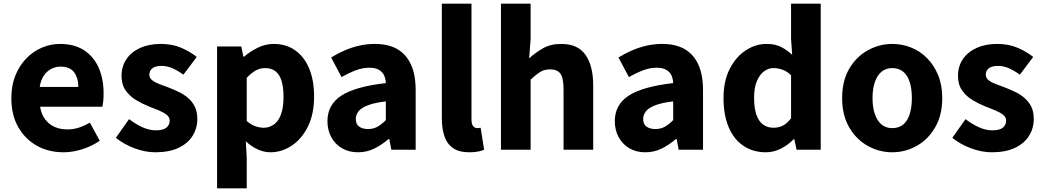

<svg xmlns="http://www.w3.org/2000/svg" viewBox="-20 -818 5700 1049"><path d="M327 14Q246 14 182 -21.5Q118 -57 80 -123Q42 -189 42 -282Q42 -351 64 -405.5Q86 -460 124 -499Q162 -538 209.5 -558Q257 -578 307 -578Q387 -578 440 -543Q493 -508 519.5 -447Q546 -386 546 -308Q546 -285 544 -265.5Q542 -246 539 -235H199Q206 -193 227 -165.5Q248 -138 278.5 -124.5Q309 -111 348 -111Q381 -111 410.5 -120.5Q440 -130 471 -148L525 -49Q483 -20 430.5 -3Q378 14 327 14ZM197 -343H408Q408 -392 385 -423Q362 -454 310 -454Q284 -454 260 -441.5Q236 -429 219.5 -405Q203 -381 197 -343Z M829 14Q773 14 714.5 -8Q656 -30 613 -65L685 -167Q724 -138 760 -122Q796 -106 832 -106Q871 -106 889 -120.5Q907 -135 907 -159Q907 -178 890.5 -191Q874 -204 847.5 -215Q821 -226 792 -237Q757 -251 723 -271.5Q689 -292 666.5 -324Q644 -356 644 -403Q644 -455 670.5 -494.5Q697 -534 745.5 -556Q794 -578 858 -578Q922 -578 971 -556.5Q1020 -535 1055 -507L982 -410Q952 -432 922.5 -445Q893 -458 863 -458Q829 -458 812.5 -445Q796 -432 796 -410Q796 -392 811 -380Q826 -368 851 -358.5Q876 -349 906 -338Q933 -327 960 -314Q987 -301 1009.5 -281Q1032 -261 1045 -234Q1058 -207 1058 -168Q1058 -117 1032 -75.5Q1006 -34 955 -10Q904 14 829 14Z M1166 211V-564H1298L1310 -508H1313Q1348 -538 1389.5 -558Q1431 -578 1475 -578Q1544 -578 1593.5 -542.5Q1643 -507 1669.5 -443Q1696 -379 1696 -291Q1696 -194 1662 -126Q1628 -58 1573.5 -22Q1519 14 1458 14Q1422 14 1387.5 -2Q1353 -18 1323 -46L1328 44V211ZM1421 -120Q1451 -120 1476 -137.5Q1501 -155 1515 -192.5Q1529 -230 1529 -289Q1529 -341 1518.5 -375.5Q1508 -410 1486 -428Q1464 -446 1428 -446Q1401 -446 1377.5 -433Q1354 -420 1328 -393V-157Q1352 -136 1376 -128Q1400 -120 1421 -120Z M1936 14Q1885 14 1847.5 -8.5Q1810 -31 1789.5 -69.5Q1769 -108 1769 -156Q1769 -246 1845 -295.5Q1921 -345 2088 -364Q2087 -389 2077.5 -408Q2068 -427 2048.5 -437.5Q2029 -448 1998 -448Q1961 -448 1924 -434Q1887 -420 1846 -397L1789 -504Q1825 -526 1863 -542.5Q1901 -559 1942.5 -568.5Q1984 -578 2028 -578Q2101 -578 2150 -550Q2199 -522 2225 -466Q2251 -410 2251 -325V0H2118L2107 -58H2102Q2067 -27 2025.5 -6.5Q1984 14 1936 14ZM1991 -113Q2020 -113 2043 -126Q2066 -139 2088 -162V-264Q2027 -257 1990.5 -243Q1954 -229 1939 -210Q1924 -191 1924 -168Q1924 -139 1942.5 -126Q1961 -113 1991 -113Z M2544 14Q2488 14 2455 -9Q2422 -32 2408 -74Q2394 -116 2394 -171V-798H2556V-165Q2556 -138 2566 -128Q2576 -118 2586 -118Q2591 -118 2595 -118.5Q2599 -119 2606 -120L2625 0Q2612 6 2592 10Q2572 14 2544 14Z M2717 0V-798H2879V-602L2871 -499Q2903 -529 2945.5 -553.5Q2988 -578 3046 -578Q3138 -578 3179.5 -517.5Q3221 -457 3221 -351V0H3059V-330Q3059 -393 3041.5 -416Q3024 -439 2986 -439Q2954 -439 2931 -424.5Q2908 -410 2879 -383V0Z M3506 14Q3455 14 3417.5 -8.5Q3380 -31 3359.5 -69.5Q3339 -108 3339 -156Q3339 -246 3415 -295.5Q3491 -345 3658 -364Q3657 -389 3647.5 -408Q3638 -427 3618.5 -437.5Q3599 -448 3568 -448Q3531 -448 3494 -434Q3457 -420 3416 -397L3359 -504Q3395 -526 3433 -542.5Q3471 -559 3512.5 -568.5Q3554 -578 3598 -578Q3671 -578 3720 -550Q3769 -522 3795 -466Q3821 -410 3821 -325V0H3688L3677 -58H3672Q3637 -27 3595.5 -6.5Q3554 14 3506 14ZM3561 -113Q3590 -113 3613 -126Q3636 -139 3658 -162V-264Q3597 -257 3560.5 -243Q3524 -229 3509 -210Q3494 -191 3494 -168Q3494 -139 3512.5 -126Q3531 -113 3561 -113Z M4164 14Q4094 14 4041.5 -21.5Q3989 -57 3961 -123.5Q3933 -190 3933 -282Q3933 -375 3966.5 -441Q4000 -507 4054 -542.5Q4108 -578 4168 -578Q4215 -578 4246.5 -562Q4278 -546 4308 -519L4302 -605V-798H4464V0H4332L4320 -57H4316Q4286 -26 4246.5 -6Q4207 14 4164 14ZM4206 -120Q4234 -120 4257 -131.5Q4280 -143 4302 -172V-407Q4279 -429 4254.5 -437.5Q4230 -446 4205 -446Q4178 -446 4154 -428Q4130 -410 4115 -374.5Q4100 -339 4100 -284Q4100 -228 4112.5 -191.5Q4125 -155 4149 -137.5Q4173 -120 4206 -120Z M4855 14Q4784 14 4721 -21Q4658 -56 4619.5 -122.5Q4581 -189 4581 -282Q4581 -376 4619.5 -442Q4658 -508 4721 -543Q4784 -578 4855 -578Q4908 -578 4957.5 -558.5Q5007 -539 5045 -500.5Q5083 -462 5105.5 -407.5Q5128 -353 5128 -282Q5128 -189 5089.5 -122.5Q5051 -56 4988.5 -21Q4926 14 4855 14ZM4855 -118Q4891 -118 4915 -138Q4939 -158 4950.5 -195.5Q4962 -233 4962 -282Q4962 -332 4950.5 -369Q4939 -406 4915 -426Q4891 -446 4855 -446Q4820 -446 4796 -426Q4772 -406 4759.5 -369Q4747 -332 4747 -282Q4747 -233 4759.5 -195.5Q4772 -158 4796 -138Q4820 -118 4855 -118Z M5399 14Q5343 14 5284.5 -8Q5226 -30 5183 -65L5255 -167Q5294 -138 5330 -122Q5366 -106 5402 -106Q5441 -106 5459 -120.5Q5477 -135 5477 -159Q5477 -178 5460.5 -191Q5444 -204 5417.5 -215Q5391 -226 5362 -237Q5327 -251 5293 -271.5Q5259 -292 5236.5 -324Q5214 -356 5214 -403Q5214 -455 5240.5 -494.5Q5267 -534 5315.5 -556Q5364 -578 5428 -578Q5492 -578 5541 -556.5Q5590 -535 5625 -507L5552 -410Q5522 -432 5492.5 -445Q5463 -458 5433 -458Q5399 -458 5382.5 -445Q5366 -432 5366 -410Q5366 -392 5381 -380Q5396 -368 5421 -358.5Q5446 -349 5476 -338Q5503 -327 5530 -314Q5557 -301 5579.5 -281Q5602 -261 5615 -234Q5628 -207 5628 -168Q5628 -117 5602 -75.5Q5576 -34 5525 -10Q5474 14 5399 14Z"/></svg>

Font: Noto Sans TC Thin ExtraBold
Style: Regular
Weight: 800
Version: Version 2.004-H2;hotconv 1.0.118;makeotfexe 2.5.65603